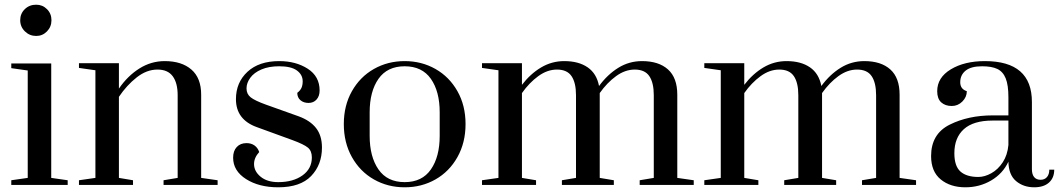

<svg xmlns="http://www.w3.org/2000/svg" viewBox="-20 -787 4506 817"><path d="M66 -701Q66 -729 85.5 -748Q105 -767 134 -767Q161 -767 180 -748Q199 -729 199 -701Q199 -673 180 -653.5Q161 -634 134 -634Q106 -634 86 -653.5Q66 -673 66 -701ZM28 0V-20L98 -30V-487L28 -497V-517H198V-30L268 -20V0Z M316 -20 386 -30V-488L316 -498V-518H486V-410Q523 -464 573 -495.5Q623 -527 681 -527Q753 -527 794.5 -491Q836 -455 836 -384V-30L906 -20V0H676V-20L736 -30V-382Q736 -434 715 -462.5Q694 -491 650 -491Q604 -491 561.5 -457.5Q519 -424 486 -375V-30L546 -20V0H316Z M972 -116Q972 -145 987.5 -161.5Q1003 -178 1029 -178Q1049 -178 1063 -168Q1077 -158 1083 -140Q1061 -116 1061 -89Q1061 -58 1089 -35Q1117 -12 1164 -12Q1227 -12 1267 -40.5Q1307 -69 1307 -117Q1307 -145 1290 -159Q1273 -173 1224 -191L1073 -246Q984 -278 984 -365Q984 -436 1033 -481.5Q1082 -527 1168 -527Q1239 -527 1289.5 -494.5Q1340 -462 1340 -402Q1340 -378 1327 -363.5Q1314 -349 1293 -349Q1272 -349 1258.5 -360.5Q1245 -372 1245 -392Q1258 -402 1263 -413.5Q1268 -425 1268 -441Q1268 -469 1243.5 -487Q1219 -505 1168 -505Q1124 -505 1092.5 -491.5Q1061 -478 1045 -456Q1029 -434 1029 -411Q1029 -387 1046.5 -373Q1064 -359 1111 -342L1251 -292Q1300 -274 1325 -242Q1350 -210 1350 -159Q1350 -86 1304 -38Q1258 10 1164 10Q1082 10 1027 -25Q972 -60 972 -116Z M1443 -259Q1443 -338 1477.5 -399Q1512 -460 1571 -493.5Q1630 -527 1702 -527Q1774 -527 1833 -493.5Q1892 -460 1926.5 -399Q1961 -338 1961 -259Q1961 -180 1926.5 -118.5Q1892 -57 1833 -23.5Q1774 10 1702 10Q1630 10 1571 -23.5Q1512 -57 1477.5 -118.5Q1443 -180 1443 -259ZM1851 -209V-309Q1851 -398 1813.5 -451.5Q1776 -505 1702 -505Q1628 -505 1590.5 -451.5Q1553 -398 1553 -309V-209Q1553 -120 1590.5 -66Q1628 -12 1702 -12Q1776 -12 1813.5 -66Q1851 -120 1851 -209Z M2031 -20 2101 -30V-488L2031 -498V-518H2201V-426Q2237 -473 2282.5 -500Q2328 -527 2381 -527Q2442 -527 2480.5 -500.5Q2519 -474 2529 -421Q2565 -470 2611 -498.5Q2657 -527 2712 -527Q2783 -527 2822.5 -491.5Q2862 -456 2862 -384V-30L2932 -20V0H2702V-20L2762 -30V-382Q2762 -435 2743 -463Q2724 -491 2681 -491Q2640 -491 2601.5 -463Q2563 -435 2532 -391V-30L2592 -20V0H2371V-20L2431 -30V-382Q2431 -435 2412 -463Q2393 -491 2350 -491Q2309 -491 2270.5 -463Q2232 -435 2201 -391V-30L2261 -20V0H2031Z M2977 -20 3047 -30V-488L2977 -498V-518H3147V-426Q3183 -473 3228.5 -500Q3274 -527 3327 -527Q3388 -527 3426.5 -500.5Q3465 -474 3475 -421Q3511 -470 3557 -498.5Q3603 -527 3658 -527Q3729 -527 3768.5 -491.5Q3808 -456 3808 -384V-30L3878 -20V0H3648V-20L3708 -30V-382Q3708 -435 3689 -463Q3670 -491 3627 -491Q3586 -491 3547.5 -463Q3509 -435 3478 -391V-30L3538 -20V0H3317V-20L3377 -30V-382Q3377 -435 3358 -463Q3339 -491 3296 -491Q3255 -491 3216.5 -463Q3178 -435 3147 -391V-30L3207 -20V0H2977Z M3942 -123Q3942 -217 4021 -256.5Q4100 -296 4204 -296H4271V-373Q4271 -425 4259.5 -453.5Q4248 -482 4224 -493.5Q4200 -505 4159 -505Q4112 -505 4089 -486.5Q4066 -468 4066 -437Q4066 -408 4094 -399Q4094 -374 4075 -355Q4056 -336 4030 -336Q4002 -336 3985 -351.5Q3968 -367 3968 -399Q3968 -457 4026 -492Q4084 -527 4171 -527Q4371 -527 4371 -353V-67Q4371 -45 4380.5 -33.5Q4390 -22 4408 -22Q4425 -22 4435 -33.5Q4445 -45 4445 -65H4466Q4466 -30 4443.5 -10Q4421 10 4381 10Q4335 10 4303.5 -16.5Q4272 -43 4271 -99Q4247 -48 4197.5 -19Q4148 10 4088 10Q4024 10 3983 -23.5Q3942 -57 3942 -123ZM4271 -170V-274H4204Q4122 -274 4081.5 -237.5Q4041 -201 4041 -135Q4041 -80 4067 -57Q4093 -34 4143 -34Q4170 -34 4198.5 -50Q4227 -66 4247 -96.5Q4267 -127 4271 -170Z"/></svg>

Font: Prata
Style: Regular
Weight: 400
Designer: Ivan Petrov
Foundry: Cyreal
Version: Version 2.000